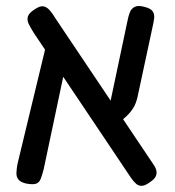

<svg xmlns="http://www.w3.org/2000/svg" viewBox="-20 -599 580 637"><path d="M478 5Q462 17 451 17.5Q440 18 432 11Q424 4 416 -7L92 -490Q82 -506 75.5 -519Q69 -532 72.5 -544Q76 -556 95 -568Q113 -580 124 -578Q135 -576 144.5 -565.5Q154 -555 164 -538L488 -55Q496 -44 498.5 -34Q501 -24 497 -14.5Q493 -5 478 5ZM67 10Q49 6 41.5 -3Q34 -12 34.5 -25.5Q35 -39 38 -55L133 -449L206 -421L125 -38Q120 -18 115 -5.5Q110 7 99.5 10.5Q89 14 67 10ZM367 -184 336 -213 403 -530Q406 -546 411 -558.5Q416 -571 427.5 -576.5Q439 -582 460 -576Q480 -571 486.5 -561.5Q493 -552 491.5 -539Q490 -526 486 -509L436 -276Q431 -255 422 -240.5Q413 -226 399.5 -213.5Q386 -201 367 -184Z"/></svg>

Font: Fredoka SemiCondensed
Style: Regular
Weight: 400
Width: 4
Designer: Ben Nathan
Foundry: Milena B. Brandão, Ben Nathan
Version: Version 2.001